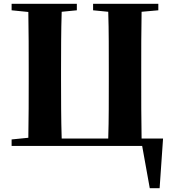

<svg xmlns="http://www.w3.org/2000/svg" viewBox="-20 -767 901 1009"><path d="M41 0V-34.2L128.9 -43Q130.4 -120.1 130.6 -197.3Q130.9 -274.4 130.9 -351.1V-395Q130.9 -473.1 130.6 -550.8Q130.4 -628.4 128.9 -704.1L41 -712.9V-747.1H383.8V-712.9L304.2 -705.1Q301.8 -627.9 301.3 -550.5Q300.8 -473.1 300.8 -395V-351.1Q300.8 -272.5 301.3 -194.1Q301.8 -115.7 304.2 -39.1H548.8Q551.3 -115.7 551.5 -194.1Q551.8 -272.5 551.8 -352.1V-395Q551.8 -473.1 551.5 -550.8Q551.3 -628.4 548.8 -705.1L469.2 -712.9V-747.1H812V-712.9L724.1 -705.1Q722.7 -628.4 722.4 -551.5Q722.2 -474.6 722.2 -395V-351.1Q722.2 -273.9 722.4 -195.6Q722.7 -117.2 724.1 -39.1H836.9L818.8 222.2H767.1L727.1 0Z"/></svg>

Font: Source Han Serif TW Heavy
Style: Regular
Weight: 900
Designer: Ryoko NISHIZUKA Ë•øÂ°öÊ∂ºÂ≠ê (kana & ideographs); Frank Grie√ühammer (Latin, Greek & Cyrillic); Wenlong ZHANG Âº†ÊñáÈæô 
Foundry: Adobe
Version: Version 2.003;hotconv 1.1.1;makeotfexe 2.6.0